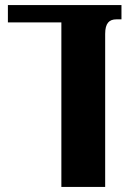

<svg xmlns="http://www.w3.org/2000/svg" viewBox="-20 -734 530 754"><path d="M457 -714H11V-646H221V0H393V-601C393 -643 409 -658 437 -658H457Z"/></svg>

Font: Noto Serif Georgian SemiCondensed ExtraBold
Style: Regular
Weight: 800
Width: 4
Designer: Monotype Design Team, Akaki Razmadze
Foundry: Google LLC
Version: Version 2.003